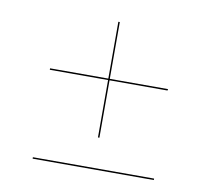

<svg xmlns="http://www.w3.org/2000/svg" viewBox="-63 -685 725 649"><g transform="rotate(10 300.0 -361.0)"><path d="M293 -414H93V-419H293V-614H298V-419H498L497 -414H298V-217H293ZM504 -108H88V-113H504Z"/></g></svg>

Font: Hepta Slab Hairline
Style: Regular
Weight: 400
Designer: Michael LaGattuta
Foundry: Michael LaGattuta
Version: Version 1.100; ttfautohint (v1.8) -l 8 -r 50 -G 200 -x 14 -D